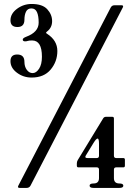

<svg xmlns="http://www.w3.org/2000/svg" viewBox="-20 -733 674 948"><path d="M31.7 0ZM138.7 -533.2Q123 -533.2 117.2 -531Q111.3 -528.8 104 -528.8Q92.3 -528.8 92.3 -537.6Q92.3 -544.9 108.9 -551.3Q170.9 -574.2 170.9 -621.1Q170.9 -654.8 162.6 -673.1Q154.3 -691.4 135.3 -691.4Q116.2 -691.4 108.4 -675.3Q100.6 -659.2 100.6 -635.7Q100.6 -599.6 66.2 -599.6Q31.7 -599.6 31.7 -632.6Q31.7 -665.5 64 -689.5Q96.2 -713.4 136.2 -713.4Q189.5 -713.4 213.4 -687.3Q237.3 -661.1 237.3 -628.7Q237.3 -596.2 211.9 -577.1Q207.5 -573.7 207.5 -571.3Q207.5 -568.8 212.9 -565.9Q263.2 -533.2 263.2 -481.2Q263.2 -429.2 230.2 -389.6Q197.3 -350.1 136.2 -350.1Q95.2 -350.1 63.5 -374Q31.7 -397.9 31.7 -430.9Q31.7 -463.9 64.9 -463.9Q100.6 -463.9 100.6 -427.7Q100.6 -404.3 112.3 -388.2Q124 -372.1 141.4 -372.1Q158.7 -372.1 172.9 -393.6Q187 -415 187 -453.1Q187 -533.2 138.7 -533.2ZM359.4 0ZM403.3 35.6Q401.4 39.1 401.4 42Q401.4 47.4 413.1 47.4H457.5Q468.8 47.4 468.8 36.1V-23.9Q468.8 -48.8 461.9 -48.8Q455.1 -48.8 442.4 -28.3ZM468.8 104.5Q468.8 93.3 457.5 93.3H367.2Q359.4 93.3 359.4 85V73.7Q359.4 64.9 363.8 57.6L489.3 -148.4Q494.1 -156.2 502.9 -156.2H534.7Q542.5 -156.2 542.5 -147.9V36.1Q542.5 47.4 554.2 47.4H588.9Q596.7 47.4 596.7 55.7V85Q596.7 93.3 588.9 93.3H554.2Q542.5 93.3 542.5 104.5V146.5Q542.5 172.9 569.3 172.9Q588.9 172.9 588.9 183.8Q588.9 194.8 569.3 194.8H441.9Q422.4 194.8 422.4 183.8Q422.4 172.9 441.9 172.9Q468.8 172.9 468.8 146.5ZM579.6 -707Q587.9 -707 587.9 -701.7Q587.9 -699.2 585.9 -695.3L130.9 183.1Q125 194.8 111.3 194.8H77.6Q68.8 194.8 68.8 189.5Q68.8 187 70.8 183.1L526.4 -695.3Q532.2 -707 545.4 -707Z"/></svg>

Font: UnifrakturMaguntia18
Style: Book
Weight: 400
Designer: j. 'mach' wust, Gerrit Ansmann, Georg Duffner, based on a font by Peter Wiegel, original typeface by Carl Albert Fahrenw
Version: Version 2017-03-19